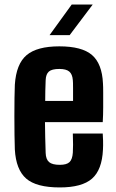

<svg xmlns="http://www.w3.org/2000/svg" viewBox="-20 -812 506 841"><path d="M299 -227H430Q431 -218 431.5 -195.5Q432 -173 431 -157Q427 -68 383 -29.5Q339 9 242 9Q139 9 94.5 -30Q50 -69 45 -157Q44 -183 43.5 -222Q43 -261 43 -303.5Q43 -346 43.5 -382.5Q44 -419 45 -441Q51 -532 96.5 -570.5Q142 -609 240 -609Q339 -609 383 -571Q427 -533 431 -447Q432 -435 432 -406Q432 -377 432 -342.5Q432 -308 430 -277H177Q177 -245 178 -212Q179 -179 180 -142Q181 -114 195 -102Q209 -90 242 -90Q272 -90 284.5 -102Q297 -114 299 -143Q300 -158 300 -178Q300 -198 299 -227ZM240 -510Q207 -510 194 -498.5Q181 -487 180 -461Q179 -437 178.5 -414.5Q178 -392 178 -370H300Q300 -400 300 -426.5Q300 -453 299 -461Q297 -487 283.5 -498.5Q270 -510 240 -510ZM197 -658 294 -792H386L285 -658Z"/></svg>

Font: Big Shoulders Text ExtraBold
Style: Regular
Weight: 800
Designer: Patric King
Foundry: XO Type Co
Version: Version 1.000; ttfautohint (v1.8.2)